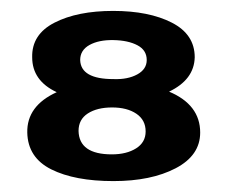

<svg xmlns="http://www.w3.org/2000/svg" viewBox="-20 -332 417 352"><path d="M188 -187Q214 -186 231.5 -195.5Q249 -205 249 -222Q249 -240 232 -249Q215 -258 188 -258.5Q161 -259 144 -249.5Q127 -240 127 -222Q128 -187 188 -187ZM185 -49Q212 -49 229.5 -60Q247 -71 247 -91Q247 -112 230 -123.5Q213 -135 185.5 -135Q158 -135 141 -124Q124 -113 124 -92Q125 -49 185 -49ZM290 -164Q347 -140 347 -89Q347 -47 302 -23.5Q257 0 188 0Q117 0 74 -21.5Q31 -43 30 -89Q29 -138 84 -163Q39 -184 39 -227Q38 -269 80 -290.5Q122 -312 187.5 -312Q253 -312 295 -290.5Q337 -269 337 -227Q336 -186 290 -164Z"/></svg>

Font: RIT Keram
Style: Bold
Weight: 700
Designer: Sanesh MV
Version: Version 1.0